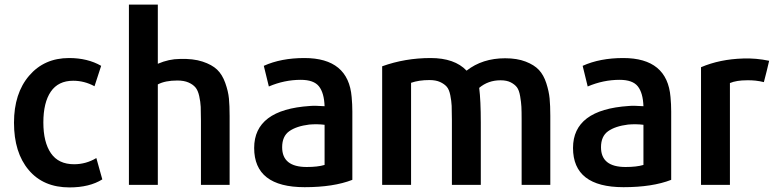

<svg xmlns="http://www.w3.org/2000/svg" viewBox="-20 -800 3405 837"><path d="M426 -18Q370 17 283 17Q169 17 105 -59Q41 -135 41 -265Q41 -393 107 -470Q173 -547 281 -547Q362 -547 421 -513L392 -424Q348 -448 299 -448Q234 -448 201.5 -400.5Q169 -353 169 -266Q169 -180 202 -132Q235 -84 303 -84Q355 -84 400 -111Z M981 6H856V-274Q856 -312 855 -334Q854 -356 848.5 -381Q843 -406 832 -419Q821 -432 801.5 -440.5Q782 -449 753 -449Q700 -449 668 -432V6H542V-780H668V-522Q717 -543 764 -543Q822 -545 863 -531.5Q904 -518 926.5 -496.5Q949 -475 962 -438.5Q975 -402 978 -370.5Q981 -339 981 -294Z M1516 -16Q1434 16 1308 16Q1088 16 1088 -155Q1088 -322 1331 -338Q1352 -340 1395 -337Q1393 -395 1370.5 -423.5Q1348 -452 1291 -452Q1220 -452 1152 -423L1130 -513Q1205 -547 1307 -547Q1499 -547 1513 -377Q1516 -345 1516 -314ZM1395 -81V-256Q1363 -260 1328 -257Q1272 -250 1241 -228Q1210 -206 1210 -158Q1210 -72 1317 -72Q1365 -72 1395 -81Z M2379 6H2254V-276Q2254 -315 2253 -334.5Q2252 -354 2247.5 -380.5Q2243 -407 2233.5 -419.5Q2224 -432 2206.5 -441Q2189 -450 2162 -450Q2108 -450 2069 -417Q2076 -362 2076 -265V6H1950V-277Q1950 -317 1949 -338.5Q1948 -360 1943 -385Q1938 -410 1927.5 -422Q1917 -434 1898.5 -442.5Q1880 -451 1852 -451Q1806 -451 1772 -439V6H1646V-511Q1746 -547 1857 -547Q1962 -547 2014 -492Q2083 -546 2182 -546Q2234 -546 2271.5 -531.5Q2309 -517 2329.5 -495Q2350 -473 2361.5 -437.5Q2373 -402 2376 -370.5Q2379 -339 2379 -295Z M2906 -16Q2824 16 2698 16Q2478 16 2478 -155Q2478 -322 2721 -338Q2742 -340 2785 -337Q2783 -395 2760.5 -423.5Q2738 -452 2681 -452Q2610 -452 2542 -423L2520 -513Q2595 -547 2697 -547Q2889 -547 2903 -377Q2906 -345 2906 -314ZM2785 -81V-256Q2753 -260 2718 -257Q2662 -250 2631 -228Q2600 -206 2600 -158Q2600 -72 2707 -72Q2755 -72 2785 -81Z M3333 -535Q3323 -491 3310 -442Q3274 -451 3236 -450Q3191 -450 3162 -438V6H3036V-507Q3118 -542 3220 -545Q3276 -547 3333 -535Z"/></svg>

Font: Repo
Style: DemiBold
Weight: 600
Designer: Stefan Peev
Foundry: Context Ltd
Version: Version 001.000